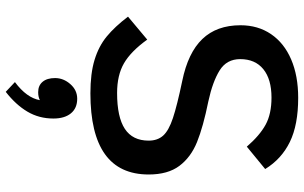

<svg xmlns="http://www.w3.org/2000/svg" viewBox="-215 -537 1059 669"><g transform="rotate(90 314.5 -202.5)"><path d="M38 -119 118 -186Q159 -129 200.5 -105Q242 -81 304 -81Q388 -81 429 -108Q470 -135 470 -191Q470 -222 452.5 -241.5Q435 -261 391.5 -275.5Q348 -290 262 -308Q164 -328 116 -378Q68 -428 68 -511Q68 -572 99 -617.5Q130 -663 187 -687.5Q244 -712 321 -712Q415 -712 474.5 -683Q534 -654 569 -597L491 -533Q452 -578 414.5 -598.5Q377 -619 320 -619Q256 -619 221 -590.5Q186 -562 186 -510Q186 -463 225 -438.5Q264 -414 333 -399Q422 -381 475 -359.5Q528 -338 558 -298Q588 -258 588 -191Q588 12 305 12Q236 12 188.5 -2.5Q141 -17 107 -45Q73 -73 38 -119ZM393 141Q393 191 369 231.5Q345 272 300 307L266 275Q321 234 329 188Q318 194 301 194Q278 194 265 178.5Q252 163 252 135Q252 106 273 82Q294 58 324 58Q357 58 375 80Q393 102 393 141Z"/></g></svg>

Font: KoHo SemiBold
Style: Regular
Weight: 600
Designer: Cadson Demak & Katatrad Team
Foundry: Cadson Demak Co.,Ltd.
Version: Version 1.000; ttfautohint (v1.6)